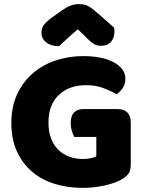

<svg xmlns="http://www.w3.org/2000/svg" viewBox="-20 -895 704 931"><path d="M614 -99Q614 -68 603 -53Q592 -38 568 -24Q554 -16 533 -8.5Q512 -1 487 4.5Q462 10 434.5 13Q407 16 380 16Q308 16 245 -3.5Q182 -23 135.5 -62.5Q89 -102 62 -161Q35 -220 35 -298Q35 -380 64.5 -441Q94 -502 142.5 -542.5Q191 -583 253.5 -603Q316 -623 382 -623Q477 -623 532.5 -592.5Q588 -562 588 -513Q588 -487 575 -468Q562 -449 545 -438Q520 -453 482.5 -467.5Q445 -482 398 -482Q314 -482 264.5 -434Q215 -386 215 -301Q215 -255 228.5 -221.5Q242 -188 265 -166.5Q288 -145 318 -134.5Q348 -124 382 -124Q404 -124 421 -128Q438 -132 447 -137V-231H340Q334 -242 328.5 -260Q323 -278 323 -298Q323 -334 339.5 -350Q356 -366 382 -366H551Q581 -366 597.5 -349.5Q614 -333 614 -303ZM357 -753Q323 -724 304 -706Q285 -688 266 -671Q227 -671 204 -689.5Q181 -708 181 -737Q181 -757 192 -773Q203 -789 229 -808L278 -843Q302 -860 321.5 -867.5Q341 -875 361 -875Q374 -875 384.5 -873.5Q395 -872 406 -866.5Q417 -861 430 -850.5Q443 -840 463 -823L533 -761Q534 -756 534.5 -752Q535 -748 535 -743Q535 -712 518.5 -692.5Q502 -673 471 -673Q461 -673 453 -674.5Q445 -676 436.5 -681Q428 -686 417 -695.5Q406 -705 391 -721Z"/></svg>

Font: Baloo Tammudu
Style: Regular
Weight: 400
Designer: Omkar Shende and Ek Type
Foundry: Ek Type
Version: Version 1.007;PS 1.000;hotconv 1.0.88;makeotf.lib2.5.647800